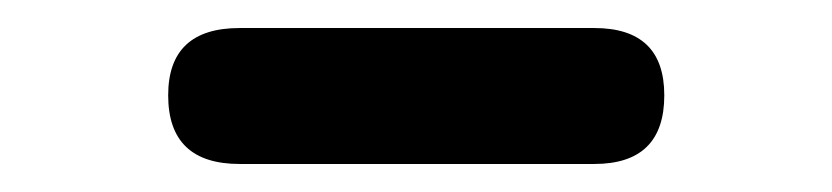

<svg xmlns="http://www.w3.org/2000/svg" viewBox="-20 -722 594 137"><path d="M151 -605Q100 -605 100 -654Q100 -702 151 -702H404Q454 -702 454 -654Q454 -605 404 -605Z"/></svg>

Font: Chiron GoRound TC H
Style: Regular
Weight: 900
Designer: Ryoko NISHIZUKA 西塚涼子 (kana, bopomofo & ideographs); Paul D. Hunt (Latin, Greek & Cyrillic); Sandoll Communications 산돌커뮤니
Foundry: Adobe
Version: Version 1.000;hotconv 1.1.1;makeotfexe 2.6.0